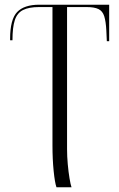

<svg xmlns="http://www.w3.org/2000/svg" viewBox="-20 -556 507 816"><path d="M220 240Q213 220 208 170.5Q203 121 203 62V-526H146Q103 -526 78 -513.5Q53 -501 43 -470.5Q33 -440 33 -385H23V-391Q23 -474 53 -505Q83 -536 147 -536H444V-381H434L432 -425Q430 -465 423 -487Q416 -509 398.5 -517.5Q381 -526 348 -526H265V78Q265 109 268 142Q271 175 275.5 202Q280 229 284 240Z"/></svg>

Font: Noto Serif Display SemiCondensed Light
Style: Regular
Weight: 300
Width: 4
Designer: Monotype Design Team
Foundry: Monotype Imaging Inc.
Version: Version 2.009